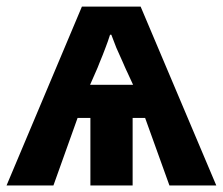

<svg xmlns="http://www.w3.org/2000/svg" viewBox="-20 -566 680 586"><path d="M409.2 -545.9 640.1 0H497.1L422.9 -206.1H384.8V0H255.9V-206.1H216.8L143.1 0H0L230 -545.9ZM315.9 -460Q309.1 -438.5 301.8 -419.9Q293.5 -397.5 284.2 -375.5Q277.3 -357.4 272.9 -348.1L254.9 -307.1H386.2L368.2 -346.2Q367.2 -348.1 365.5 -351.8Q363.8 -355.5 360.8 -362.3Q357.9 -369.1 355.5 -374.5Q347.2 -392.1 335 -420.4Q322.3 -452.6 319.8 -460Z"/></svg>

Font: Droid Sans Thai
Style: Bold
Weight: 700
Designer: Steve Matteson
Foundry: Ascender Corporation
Version: Version 1.00